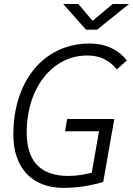

<svg xmlns="http://www.w3.org/2000/svg" viewBox="-20 -918 657 948"><path d="M294.9 9.8C382.8 9.8 460.9 -10.7 489.7 -19.5L544.4 -330.6H311.5L301.3 -270H468.8L433.1 -65.4C401.4 -57.1 361.8 -49.3 317.4 -49.3C181.2 -49.3 111.8 -120.6 111.8 -263.2C111.8 -486.3 240.7 -644 410.2 -644C474.6 -644 518.6 -621.1 557.1 -575.7L606.4 -619.6C568.4 -668.9 505.9 -703.1 423.3 -703.1C191.4 -703.1 45.9 -512.2 45.9 -253.9C45.9 -88.4 138.2 9.8 294.9 9.8ZM404.8 -771.5H459.5L617.2 -898.4H536.6L437 -815.4L366.7 -898.4H292Z"/></svg>

Font: Cascadia Mono NF Light
Style: Italic
Weight: 300
Italic angle: -10°
Monospace: yes
Designer: Aaron Bell
Foundry: Saja Typeworks
Version: Version 2404.023